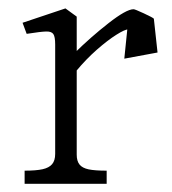

<svg xmlns="http://www.w3.org/2000/svg" viewBox="-20 -448 419 468"><path d="M114.5 -73V-339.5Q114.5 -358.5 110 -365Q105.5 -371.5 92.8 -371.2Q80 -371 45 -365.5L35 -392.5L139.5 -427.5L167 -407.5V-71Q167 -55.5 173.8 -47Q180.5 -38.5 196 -35.2Q211.5 -32 240 -32V0H40V-32Q68 -32 83.8 -35.5Q99.5 -39 107 -47.8Q114.5 -56.5 114.5 -73ZM305.5 -425.5Q309 -425.5 330.5 -415.5Q352 -405.5 355 -402.5L293 -376.5Q284.5 -376.5 263.5 -363.2Q242.5 -350 216 -326.8Q189.5 -303.5 165.5 -274.5L161 -318Q201 -357.5 244.5 -391.5Q288 -425.5 305.5 -425.5ZM290.5 -378.5 355 -402.5 364 -320 283 -305Z"/></svg>

Font: Didactic
Style: Regular
Weight: 400
Designer: Tyler Finck
Foundry: Etcetera Type Co
Version: Version 3.007;FEAKit 1.0